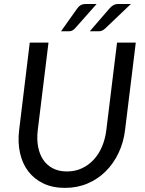

<svg xmlns="http://www.w3.org/2000/svg" viewBox="-20 -929 725 958"><path d="M68 0ZM314 -73.5Q354.5 -73.5 388 -89Q421.5 -104.5 447 -131.8Q472.5 -159 488.8 -197Q505 -235 510.5 -280L564 -716.5H657.5L604 -280Q596.5 -218.5 571.5 -165.8Q546.5 -113 507.5 -74.2Q468.5 -35.5 417 -13.5Q365.5 8.5 304 8.5Q243 8.5 196.8 -13.5Q150.5 -35.5 121 -74.2Q91.5 -113 79.8 -165.8Q68 -218.5 75.5 -280L128.5 -716.5H222L168.5 -280.5Q163 -235.5 170 -197.5Q177 -159.5 195.5 -132Q214 -104.5 243.8 -89Q273.5 -73.5 314 -73.5ZM462 -909 353.5 -786.5Q346 -779.5 339.8 -776.2Q333.5 -773 323.5 -773H284.5L365.5 -887Q372.5 -897.5 382.8 -903.2Q393 -909 408 -909ZM633 -909 504.5 -786.5Q496.5 -779.5 489.2 -776.2Q482 -773 472.5 -773H428L526.5 -887Q535.5 -897.5 545.8 -903.2Q556 -909 571 -909Z"/></svg>

Font: Lato
Style: Italic
Weight: 400
Italic angle: -7°
Designer: Lukasz Dziedzic
Foundry: tyPoland Lukasz Dziedzic
Version: Version 2.007; 2014-02-27